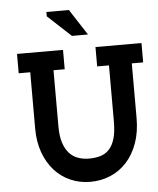

<svg xmlns="http://www.w3.org/2000/svg" viewBox="-62 -1013 886 1076"><g transform="rotate(-5 380.5 -475.0)"><path d="M691.4 -631.3V-323.2Q691.4 -244.6 669.2 -182.9Q647 -121.1 608.2 -78.1Q569.3 -35.2 516.6 -12.7Q463.9 9.8 402.8 9.8Q343.3 9.8 291.7 -12.7Q240.2 -35.2 202.1 -77.1Q164.1 -119.1 142.1 -179.2Q120.1 -239.3 120.1 -314.9V-631.3H55.2V-740.2H314V-631.3H251V-314.9Q251 -260.7 262.9 -223.6Q274.9 -186.5 295.9 -163.6Q316.9 -140.6 345.5 -130.6Q374 -120.6 407.2 -120.6Q441.9 -120.6 470.7 -129.2Q499.5 -137.7 520 -159.7Q540.5 -181.6 551.8 -219.2Q563 -256.8 563 -314.9V-631.3H496.6V-740.2H755.4V-631.3ZM370.6 -814 239.7 -935.5V-960H366.2L460.9 -814Z"/></g></svg>

Font: Twentytwelve Slab
Style: TwentytwelveSlab
Weight: 700
Designer: Domenico Catapano
Version: Version 1.00 2012